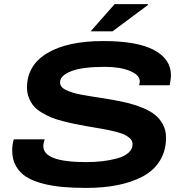

<svg xmlns="http://www.w3.org/2000/svg" viewBox="-20 -898 890 930"><path d="M418.9 -746.1 535.2 -877.9H695.8L698.2 -875L524.9 -746.1ZM397.9 12.2Q333.5 12.2 282.5 7.6Q231.4 2.9 184.6 -9.5Q137.7 -22 106.7 -41.7Q75.7 -61.5 57.4 -93.5Q39.1 -125.5 39.1 -168Q39.1 -199.2 46.9 -223.1H196.8Q189.9 -205.1 189.9 -189.9Q189.9 -112.8 397 -112.8Q437.5 -112.8 474.6 -116.9Q511.7 -121.1 546.1 -130.4Q580.6 -139.6 601.3 -157.2Q622.1 -174.8 622.1 -199.2Q622.1 -208.5 618.2 -216.6Q614.3 -224.6 605.7 -231.2Q597.2 -237.8 587.9 -243.2Q578.6 -248.5 563.2 -253.2Q547.9 -257.8 535.4 -261.2Q522.9 -264.6 502.9 -268.6Q482.9 -272.5 469.2 -274.9Q455.6 -277.3 433.3 -281Q411.1 -284.7 397.9 -287.1Q361.8 -293.9 338.4 -298.6Q314.9 -303.2 281.5 -312Q248 -320.8 226.8 -329.8Q205.6 -338.9 181.4 -353.3Q157.2 -367.7 143.3 -384.3Q129.4 -400.9 120.1 -423.8Q110.8 -446.8 110.8 -474.1Q110.8 -581.5 208.5 -640.4Q306.2 -699.2 481 -699.2Q644.5 -699.2 726.3 -655.5Q808.1 -611.8 808.1 -533.2Q808.1 -516.1 801.8 -484.9H653.8Q657.2 -498 657.2 -503.9Q657.2 -534.7 609.6 -554.4Q562 -574.2 487.8 -574.2Q378.9 -574.2 325 -553.2Q271 -532.2 271 -499Q271 -487.3 278.1 -478Q285.2 -468.8 300 -461.9Q314.9 -455.1 331.3 -449.7Q347.7 -444.3 373.5 -439.5Q399.4 -434.6 420.7 -431.4Q441.9 -428.2 473.9 -423.1Q505.9 -418 527.8 -414.1Q571.3 -406.2 604.2 -397.9Q637.2 -389.6 672.9 -374.8Q708.5 -359.9 731.4 -341.3Q754.4 -322.8 769.3 -294.7Q784.2 -266.6 784.2 -231.9Q784.2 -167 753.9 -118.7Q723.6 -70.3 669.4 -42.2Q615.2 -14.2 547.6 -1Q480 12.2 397.9 12.2Z"/></svg>

Font: Archivo Expanded SemiBold
Style: Italic
Weight: 600
Width: 7
Italic angle: -10°
Designer: Hector Gatti
Foundry: Omnibus-Type
Version: Version 2.001